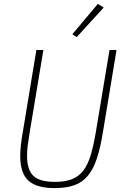

<svg xmlns="http://www.w3.org/2000/svg" viewBox="-20 -955 640 987"><path d="M203 -698 133 -277Q126 -235 122.5 -207Q119 -179 119 -155Q119 -82 151.5 -51Q184 -20 262 -20Q314 -20 349 -33.5Q384 -47 407.5 -77Q431 -107 445.5 -155Q460 -203 472 -272L543 -698H579L509 -275Q496 -195 478 -140.5Q460 -86 432 -52Q404 -18 362.5 -3Q321 12 261 12Q168 12 126 -26.5Q84 -65 84 -153Q84 -181 88 -215.5Q92 -250 99 -287L167 -698ZM374 -764 352 -779 483 -935 513 -916Z"/></svg>

Font: IBM Plex Mono ExtraLight
Style: Italic
Weight: 200
Italic angle: -9°
Monospace: yes
Designer: Mike Abbink, Paul van der Laan, Pieter van Rosmalen
Foundry: Bold Monday
Version: Version 2.3